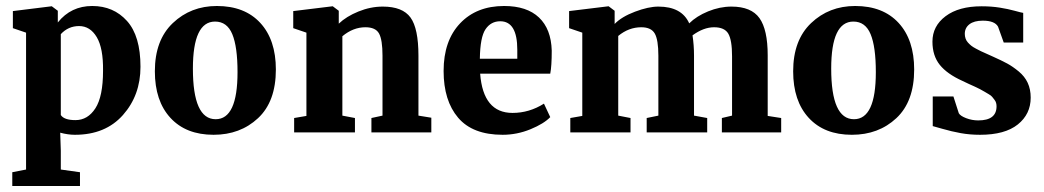

<svg xmlns="http://www.w3.org/2000/svg" viewBox="-20 -442 3485 641"><path d="M449 -219Q449 -124 390.5 -58Q332 8 230 8Q207 8 181 1L183 61V124L247 133V179H21V133L67 124V-333L23 -348V-405L152 -421H153L173 -406V-367Q217 -422 288 -422Q359 -422 404 -372Q449 -322 449 -219ZM244 -355Q208 -355 183 -328V-58Q194 -41 232 -41Q273 -41 298.5 -80.5Q324 -120 324 -206Q325 -281 303 -318Q281 -355 244 -355Z M700 -44Q773 -44 773 -201Q773 -286 755.5 -328Q738 -370 698 -370Q624 -370 624 -213Q624 -44 700 -44ZM497 -204Q497 -308 557 -365Q617 -422 704 -422Q797 -422 849 -365.5Q901 -309 901 -210Q901 -103 841.5 -47.5Q782 8 693 8Q601 8 549 -48.5Q497 -105 497 -204Z M962 0V-48L1003 -55V-333L959 -348V-405L1090 -421H1091L1111 -406V-363Q1136 -387 1176.5 -403.5Q1217 -420 1258 -420Q1324 -420 1350.5 -383.5Q1377 -347 1377 -256V-56L1420 -49V0H1220V-48L1257 -56V-256Q1257 -309 1245.5 -330Q1234 -351 1200 -351Q1159 -351 1123 -321V-56L1165 -48V0Z M1658 8Q1558 8 1509.5 -49Q1461 -106 1461 -205Q1461 -306 1516 -364Q1571 -422 1663 -422Q1739 -422 1779.5 -383.5Q1820 -345 1822 -273Q1822 -221 1817 -196H1583Q1593 -65 1691 -65Q1747 -65 1796 -96L1817 -51Q1796 -29 1751 -10.5Q1706 8 1658 8ZM1650 -371Q1619 -371 1601 -344.5Q1583 -318 1582 -246H1707V-276Q1707 -371 1650 -371Z M1884 0V-48L1924 -55V-333L1880 -348V-405L2011 -421H2012L2032 -406V-362Q2055 -386 2100 -403Q2145 -420 2178 -420Q2256 -420 2281 -364Q2305 -388 2344 -404Q2383 -420 2422 -420Q2488 -420 2515.5 -381.5Q2543 -343 2543 -257V-55L2588 -48V0H2390V-48L2424 -56V-254Q2424 -308 2411.5 -329.5Q2399 -351 2364 -351Q2329 -351 2292 -324Q2297 -291 2297 -256V-56L2341 -48V0H2139V-48L2178 -56V-256Q2178 -309 2166 -330Q2154 -351 2121 -351Q2079 -351 2044 -322V-56L2085 -48V0Z M2831 -44Q2904 -44 2904 -201Q2904 -286 2886.5 -328Q2869 -370 2829 -370Q2755 -370 2755 -213Q2755 -44 2831 -44ZM2628 -204Q2628 -308 2688 -365Q2748 -422 2835 -422Q2928 -422 2980 -365.5Q3032 -309 3032 -210Q3032 -103 2972.5 -47.5Q2913 8 2824 8Q2732 8 2680 -48.5Q2628 -105 2628 -204Z M3094 -21V-120H3163L3181 -64Q3186 -55 3205.5 -47.5Q3225 -40 3246 -40Q3307 -40 3307 -87Q3307 -93 3305.5 -98.5Q3304 -104 3300 -109Q3296 -114 3292.5 -118.5Q3289 -123 3281 -127.5Q3273 -132 3267.5 -135.5Q3262 -139 3251.5 -144.5Q3241 -150 3234 -153Q3227 -156 3214 -162Q3201 -168 3193 -172Q3142 -195 3117.5 -225.5Q3093 -256 3093 -303Q3093 -355 3137 -388Q3181 -421 3257 -421Q3290 -421 3318 -416.5Q3346 -412 3367.5 -406Q3389 -400 3396 -399V-300H3331L3312 -353Q3301 -373 3261 -373Q3232 -373 3216.5 -361Q3201 -349 3201 -329Q3201 -321 3203.5 -313.5Q3206 -306 3211.5 -300Q3217 -294 3222.5 -289.5Q3228 -285 3238.5 -279.5Q3249 -274 3255 -271Q3261 -268 3275 -262Q3289 -256 3295 -253Q3324 -240 3342.5 -230Q3361 -220 3381 -203.5Q3401 -187 3411 -165.5Q3421 -144 3421 -116Q3421 -61 3378 -26.5Q3335 8 3252 8Q3218 8 3187.5 2.5Q3157 -3 3126 -12Q3095 -21 3094 -21Z"/></svg>

Font: Aikya
Style: Bold
Weight: 700
Designer: Neelakash Kshetrimayum (Latin subset based on Merriweather by Eben Sorkin)
Foundry: Brand New Type
Version: Version 1.00 b005